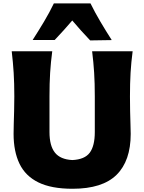

<svg xmlns="http://www.w3.org/2000/svg" viewBox="-20 -1117 865 1152"><path d="M415 15.6Q288.1 15.6 210.2 -22.7Q132.3 -61 96.9 -134.8Q61.5 -208.5 61.5 -314Q61.5 -335.4 62.5 -371.6Q63.5 -407.7 64.7 -451.4Q65.9 -495.1 65.9 -538.6Q65.9 -617.7 62 -680.4Q58.1 -743.2 50.3 -809.6H293.5Q284.7 -743.2 280.8 -680.4Q276.9 -617.7 276.9 -538.6V-324.7Q276.9 -242.2 309.6 -201.2Q342.3 -160.2 414.1 -156.7Q488.3 -160.2 518.6 -200.9Q548.8 -241.7 548.8 -324.7V-538.6Q548.8 -617.7 544.9 -680.4Q541 -743.2 532.7 -809.6H775.9Q767.1 -743.2 763.4 -680.4Q759.8 -617.7 759.8 -538.6Q759.8 -495.1 760.7 -450.7Q761.7 -406.2 762.9 -369.9Q764.2 -333.5 764.2 -313.5Q764.2 -151.9 679.4 -68.1Q594.7 15.6 415 15.6ZM521 -874.5Q492.7 -903.8 466.1 -933.8Q439.5 -963.9 413.6 -994.1Q388.2 -964.4 361.8 -935.1Q335.4 -905.8 308.1 -877H175.8Q210.9 -931.6 243.9 -986.8Q276.9 -1042 303.2 -1096.7H522.9Q549.8 -1042 582.5 -986.8Q615.2 -931.6 650.4 -876.5Z"/></svg>

Font: Pinar DS1 ExtraBold
Style: Regular
Weight: 800
Designer: Amin Abedi
Version: Version 3.000